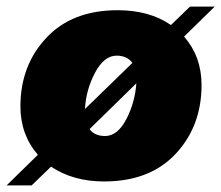

<svg xmlns="http://www.w3.org/2000/svg" viewBox="-36 -541 672 583"><path d="M616 -521 523 -430Q576 -369 576 -283Q576 -158 497.5 -74Q419 10 280 10Q186 10 119 -35L60 22H-16L79 -71Q26 -132 26 -218Q26 -342 104.5 -426Q183 -510 321 -510Q418 -510 483 -465L541 -521ZM318 -372Q280 -372 252.5 -320Q225 -268 222 -210L366 -350Q350 -372 318 -372ZM283 -128Q321 -128 347.5 -179Q374 -230 378 -288L236 -149Q251 -128 283 -128Z"/></svg>

Font: Elaine Sans ExtraBold
Style: Italic
Weight: 800
Italic angle: -13°
Designer: Wei Huang
Foundry: Wei Huang
Version: Version 2.001;December 24, 2019;FontCreator 12.0.0.2547 64-b